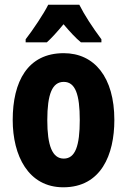

<svg xmlns="http://www.w3.org/2000/svg" viewBox="-20 -786 541 816"><path d="M317 -766H185C167 -729 118 -656 89 -619V-606H179C197 -622 222 -649 250 -683C278 -650 302 -624 324 -606H411V-619C373 -670 339 -722 317 -766ZM466 -276C466 -458 381 -560 251 -560C97 -560 34 -439 34 -276C34 -125 100 10 249 10C410 10 466 -129 466 -276ZM181 -275C181 -386 202 -438 251 -438C300 -438 319 -385 319 -276C319 -166 300 -112 251 -112C202 -112 181 -168 181 -275Z"/></svg>

Font: Noto Sans Devanagari ExtraCondensed ExtraBold
Style: Regular
Weight: 800
Width: 2
Designer: Jelle Bosma - Monotype Design Team
Foundry: Monotype Imaging Inc.
Version: Version 2.004